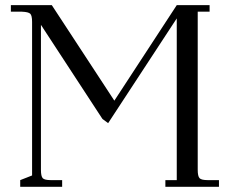

<svg xmlns="http://www.w3.org/2000/svg" viewBox="-20 -722 885 742"><path d="M22 -676.8V-702.1H180.2L421.9 -333L663.1 -702.1H790V-676.8H744.1V-65.9Q744.1 -41 751.2 -33.4Q758.3 -25.9 783.2 -25.9H826.2V0H619.1V-25.9H663.1V-650.9L397.9 -246.1L376 -262.2L138.2 -626V-65.9Q138.2 -40.5 145.3 -33.2Q152.3 -25.9 176.8 -25.9H220.2V0H58.1V-25.9L104 -43.9V-637.2Q104 -662.1 96.9 -668.9Q89.8 -675.8 64.9 -676.8Z"/></svg>

Font: Dihjauti S
Style: Regular
Weight: 400
Designer: T. Christopher White
Version: Version 3.0.0